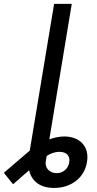

<svg xmlns="http://www.w3.org/2000/svg" viewBox="-124 -747 493 972"><path d="M26.6 15.6C5.3 34.1 -16 51.8 -37.3 70L-104.4 127.8L-57.9 185.7L-22.7 155.2C-6 141 7.1 128.9 23.1 115.1C35.2 165.1 73.5 204.5 149.9 204.5C238.6 204.5 304.7 150.2 316.1 73.9C330.3 -3.9 280.5 -56.1 201.7 -56.1C177.9 -56.1 152 -51.1 125.7 -41.5L239.3 -727.3H149.9ZM107.6 70.7 112.2 42.6C131.7 30.2 152.7 21.7 176.8 21.7C212.7 21.7 231.9 41.5 226.6 74.2C222.3 105.8 196 129.6 163 129.6C127.8 129.6 101.9 103.3 107.6 70.7Z"/></svg>

Font: Margiela Sans Text
Style: Italic
Weight: 400
Italic angle: -9.39999°
Designer: Stefan Endress, Andreas Faust
Version: Version 1.100;FEAKit 1.0